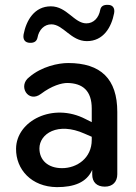

<svg xmlns="http://www.w3.org/2000/svg" viewBox="-20 -759 558 789"><path d="M214 10C284 10 336 -9 359 -61V-42C359 -11 377 8 411 8C443 8 462 -12 462 -43V-299C462 -435 394 -500 260 -500C220 -500 151 -486 100 -442C52 -406 96 -334 148 -373C193 -407 233 -418 257 -418C320 -417 357 -386 357 -313V-257L331 -270C198 -339 47 -263 46 -148C45 -63 109 9 214 10ZM102 -583C121 -582 131 -590 134 -604C140 -637 162 -659 191 -659C240 -659 271 -590 337 -590C405 -590 438 -647 449 -705C453 -727 442 -739 424 -739C405 -740 395 -733 392 -719C386 -685 364 -663 335 -663C285 -663 255 -733 189 -733C121 -733 88 -675 77 -618C73 -595 84 -584 102 -583ZM142 -149C142 -209 217 -259 327 -210L357 -197V-184C357 -109 296 -68 235 -68C177 -68 142 -101 142 -149Z"/></svg>

Font: SN Pro Medium
Style: Regular
Weight: 500
Designer: Tobias Whetton
Foundry: Supernotes
Version: Version 1.003;Glyphs 3.3 (3324)